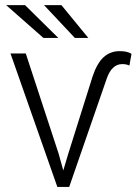

<svg xmlns="http://www.w3.org/2000/svg" viewBox="-20 -740 540 760"><path d="M211.9 -132.3 230.5 -65.4 250.5 -132.3 346.7 -438Q364.3 -490.2 390.4 -513.9Q416.5 -537.6 454.1 -537.6Q483.9 -537.6 500.5 -526.9L492.2 -480.5Q480.5 -486.3 463.9 -486.3Q423.3 -486.3 403.3 -431.2L253.9 0H207L21.5 -528.3H82ZM210.9 -589.8H151.9L4.4 -719.7H79.1ZM329.6 -589.8H276.4L154.3 -719.7H223.1Z"/></svg>

Font: RobotoInd Light
Style: Regular
Weight: 300
Designer: Google
Version: Version 2.001151; 2014